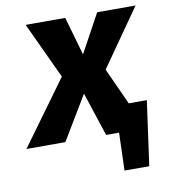

<svg xmlns="http://www.w3.org/2000/svg" viewBox="-127 -600 734 834"><g transform="rotate(-10 239.5 -183.0)"><path d="M41.9 -531.6H216.7L265 -362L350.3 -279.6L477.7 0H303.1L239.6 -193.4L157.8 -283ZM357.4 -531.6H526.8L350.3 -279.6L239.6 -193.4L123.4 0H-48.3L157.8 -283L265 -362ZM324.9 -118.2H503.6L464.1 166.3H355L360.3 0H322.7Z"/></g></svg>

Font: Fira Sans Variable
Style: Italic
Weight: 397
Italic angle: -8°
Designer: Carrois Corporate & Edenspiekermann AG
Foundry: Carrois Corporate GbR & Edenspiekermann AG
Version: Version 4.202